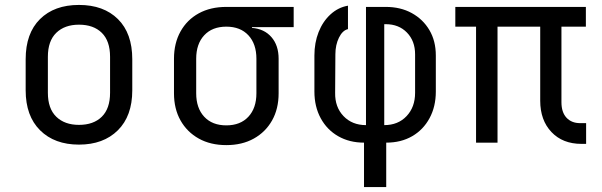

<svg xmlns="http://www.w3.org/2000/svg" viewBox="-20 -578 2440 778"><path d="M300 8Q201 8 142.5 -50Q84 -108 84 -212V-338Q84 -443 142 -500.5Q200 -558 300 -558Q400 -558 458 -500.5Q516 -443 516 -338V-212Q516 -108 457.5 -50Q399 8 300 8ZM300 -72Q359 -72 392.5 -105Q426 -138 426 -202V-348Q426 -412 392.5 -445Q359 -478 300 -478Q242 -478 208 -445Q174 -412 174 -348V-202Q174 -138 208 -105Q242 -72 300 -72Z M897 10Q833 10 785.5 -16.5Q738 -43 711.5 -90Q685 -137 685 -200V-340Q685 -403 711.5 -450.5Q738 -498 785.5 -524Q833 -550 897 -550H1170V-468H1001V-465Q1051 -461 1080 -427.5Q1109 -394 1109 -340V-200Q1109 -137 1082.5 -90Q1056 -43 1008.5 -16.5Q961 10 897 10ZM897 -70Q954 -70 986.5 -105Q1019 -140 1019 -200V-340Q1019 -400 986.5 -435Q954 -470 897 -470Q840 -470 807.5 -435Q775 -400 775 -340V-200Q775 -140 807.5 -105Q840 -70 897 -70Z M1455 180V0Q1396 0 1350.5 -26Q1305 -52 1279.5 -99Q1254 -146 1254 -207V-353Q1254 -405 1271 -448Q1288 -491 1319 -519.5Q1350 -548 1390 -555V-460Q1368 -455 1353.5 -425.5Q1339 -396 1339 -358L1338 -202Q1337 -144 1372 -107.5Q1407 -71 1463 -71V-550H1543Q1603 -550 1648.5 -525Q1694 -500 1720 -456Q1746 -412 1746 -353V-207Q1746 -146 1720.5 -99Q1695 -52 1650 -26Q1605 0 1545 0V180ZM1537 -71Q1593 -71 1627.5 -107.5Q1662 -144 1662 -202V-358Q1662 -412 1629 -446Q1596 -480 1543 -480H1537Z M2336 5Q2260 5 2214.5 -43Q2169 -91 2169 -170V-470H1996V0H1909V-470H1825V-550H2354V-470H2255V-164Q2255 -123 2275.5 -101Q2296 -79 2331 -79H2355V5Z"/></svg>

Font: JetBrains Mono NL
Style: Regular
Weight: 400
Monospace: yes
Designer: Philipp Nurullin, Konstantin Bulenkov
Foundry: JetBrains
Version: Version 2.305; ttfautohint (v1.8.4.7-5d5b)